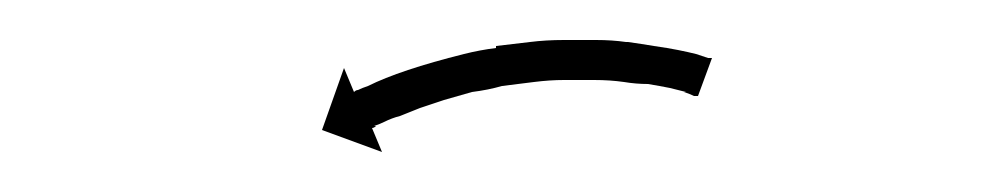

<svg xmlns="http://www.w3.org/2000/svg" viewBox="-20 -279 502 96"><path d="M327 -231Q327 -231 327 -231Q327 -231 327 -231Q327 -231 327 -231Q327 -231 327 -231Q325 -232 322 -233Q322 -233 322.5 -233Q323 -233 323 -233Q323 -233 323 -233Q323 -233 323 -233Q319 -234 315 -235Q315 -235 315 -235Q315 -235 315 -235Q315 -235 315 -235Q315 -235 315 -235Q310 -236 304 -237Q304 -237 304 -237Q304 -237 304 -237Q304 -237 304 -237Q304 -237 304 -237Q298 -237 292 -238Q292 -238 292 -238Q292 -238 292 -238Q292 -238 292 -238Q292 -238 292 -238Q285 -239 277 -239Q277 -239 277.5 -239Q278 -239 278 -239Q278 -239 278 -239Q278 -239 278 -239Q270 -239 262 -239Q262 -239 262 -239Q262 -239 262 -239Q262 -239 262 -239Q262 -239 262 -239Q255 -239 247 -238Q247 -238 247 -238Q247 -238 247 -238Q247 -238 247 -238Q247 -238 247 -238Q239 -237 231 -236Q231 -236 231 -236Q231 -236 231 -236Q231 -236 231 -236Q231 -236 231 -236Q224 -234 216 -233Q216 -233 216 -233Q216 -233 216 -233Q216 -233 216 -233Q216 -233 216 -233Q209 -231 202 -229Q202 -229 202 -229Q202 -229 202 -229Q202 -229 202 -229Q202 -229 202 -229Q196 -227 190 -225Q190 -225 190 -225Q190 -225 190 -225Q190 -225 190 -225Q190 -225 190 -225Q185 -223 180 -221Q180 -221 180 -221Q180 -221 180 -221Q180 -221 180 -221Q180 -221 180 -221Q176 -220 172 -218Q172 -218 172 -218Q172 -218 172 -218Q172 -218 172 -218Q172 -218 172 -218Q170 -217 167 -216Q167 -216 167 -216Q167 -216 167 -216Q168 -216 168 -216Q168 -216 168 -216Q167 -215 166 -215L171 -203L141 -214L152 -245L157 -233Q158 -234 159 -234Q159 -234 159 -234Q159 -234 159 -234Q159 -234 159 -234Q159 -234 159 -234Q161 -235 164 -236Q164 -236 164 -236Q164 -236 164 -236Q164 -236 164 -236Q164 -236 164 -236Q168 -238 173 -240Q173 -240 173 -240Q173 -240 173 -240Q173 -240 173 -240Q173 -240 173 -240Q178 -242 184 -244Q184 -244 184 -244Q184 -244 184 -244Q184 -244 184 -244Q184 -244 184 -244Q190 -246 197 -248Q197 -248 197 -248Q197 -248 197 -248Q197 -248 197 -248Q197 -248 197 -248Q204 -250 212 -252Q212 -252 212 -252Q212 -252 212 -252Q212 -252 212 -252Q212 -252 212 -252Q220 -254 228 -255Q228 -255 228 -255Q228 -255 228 -255Q228 -255 228 -255.5Q228 -256 228 -256Q236 -257 245 -258Q245 -258 245 -258Q245 -258 245 -258Q245 -258 245 -258Q245 -258 245 -258Q253 -259 262 -259Q262 -259 262 -259Q262 -259 262 -259Q262 -259 262 -259Q262 -259 262 -259Q270 -259 278 -259Q278 -259 278 -259Q278 -259 278 -259Q278 -259 278 -259Q278 -259 278 -259Q286 -259 293 -258Q293 -258 293.5 -258Q294 -258 294 -258Q294 -258 294 -258Q294 -258 294 -258Q301 -257 307 -256Q307 -256 307 -256Q307 -256 307 -256Q307 -256 307 -256Q307 -256 307 -256Q314 -255 319 -254Q319 -254 319 -254Q319 -254 319 -254Q319 -254 319 -254Q319 -254 319 -254Q324 -253 328 -252Q328 -252 328 -252Q328 -252 328 -252Q328 -252 328 -252Q328 -252 328 -252Q331 -251 334 -250Q334 -250 334 -250Q334 -250 334 -250Q334 -250 334 -250Q334 -250 334 -250Q335 -250 336 -250L329 -231Q328 -231 327 -231Z"/></svg>

Font: FRB American Cursive Just Arrows Light
Style: Italic
Weight: 300
Italic angle: -25°
Version: Version 2.0;Modular Font Editor K font №1